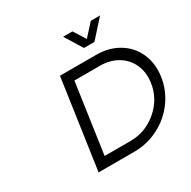

<svg xmlns="http://www.w3.org/2000/svg" viewBox="-196 -1112 1301 1305"><g transform="rotate(-30 454.5 -459.5)"><path d="M211.9 0 313 -700.2H596.2Q696.8 -700.2 772.5 -654.5Q848.1 -608.9 883.5 -528.6Q918.9 -448.2 904.8 -350.1Q890.6 -252 831.8 -171.6Q772.9 -91.3 683.3 -45.7Q593.8 0 492.2 0ZM303.2 -76.2H506.8Q624 -76.2 715.8 -154.5Q807.6 -232.9 824.2 -349.1Q835.4 -426.3 807.4 -489.3Q779.3 -552.2 720 -587.6Q660.6 -623 583 -623H381.8ZM463.9 -918.9H537.1L596.2 -825.2L681.2 -918.9H753.9L630.9 -782.2H548.8Z"/></g></svg>

Font: Trueno Light
Style: Italic
Weight: 300
Designer: Julieta Ulanovsky
Foundry: Julieta Ulanovsky
Version: Version 3.001b | FøM Fix